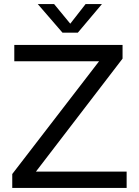

<svg xmlns="http://www.w3.org/2000/svg" viewBox="-20 -920 680 940"><path d="M600 -80V0H40V-68L465 -620H50V-700H580V-633L156 -80ZM286 -760 165 -900H245L324 -804L399 -900H479L361 -760Z"/></svg>

Font: Goli
Style: Regular
Weight: 400
Designer: jaikishan Patel
Foundry: MagicType
Version: Version 1.000